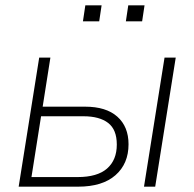

<svg xmlns="http://www.w3.org/2000/svg" viewBox="-20 -700 729 720"><path d="M50 0 127 -484H169L140 -300H299Q378 -300 420 -262.5Q462 -225 462 -159Q462 -86 413 -43Q364 0 273 0ZM520 0 597 -484H639L562 0ZM98 -36H271Q345 -36 381.5 -68Q418 -100 418 -158Q418 -214 385.5 -239Q353 -264 293 -264H134ZM452 -620 461 -680H522L513 -620ZM291 -620 300 -680H361L352 -620Z"/></svg>

Font: Nunito Sans ExtraLight
Style: Italic
Weight: 200
Italic angle: -9°
Designer: Vernon Adams
Foundry: Vernon Adams
Version: Version 3.006; ttfautohint (v1.8.3)